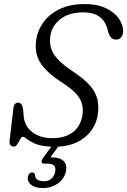

<svg xmlns="http://www.w3.org/2000/svg" viewBox="-20 -732 644 972"><path d="M313 139.5Q303.5 175.5 271.5 197.8Q239.5 220 196 220Q158.5 220 137 203Q115.5 186 122 160.5Q126.5 141 143 141Q155.5 141 157.5 154Q157.5 171.5 170.8 178.5Q184 185.5 202 185.5Q247 185.5 258.5 140Q264 120 255 108.2Q246 96.5 223 96.5H203.5Q191.5 96.5 190.5 88.2Q189.5 80 197 69L239.5 10.5Q187 8 158.5 -4.2Q130 -16.5 116.2 -28Q102.5 -39.5 95.5 -39.5Q89 -39.5 82.2 -27.2Q75.5 -15 67.8 -2.5Q60 10 51 10Q26 10 28.5 -20L47.5 -181Q50.5 -212.5 72 -212.5Q91 -212.5 96.5 -181.5L99 -156.5Q100 -98 141 -65.2Q182 -32.5 244.5 -32.5Q307 -32.5 346.8 -61.2Q386.5 -90 396.5 -145Q405.5 -194 383.8 -232.5Q362 -271 292.5 -315.5Q219 -362.5 186.2 -411.2Q153.5 -460 163 -529.5Q169.5 -577 199.2 -618.5Q229 -660 281.5 -685.8Q334 -711.5 409 -711.5Q471.5 -711.5 515 -691.2Q558.5 -671 581 -639Q603.5 -607 603.5 -572.5Q603 -556 593.8 -543.8Q584.5 -531.5 569.5 -531.5Q553.5 -531.5 544.2 -540.2Q535 -549 530 -564L523.5 -586.5Q500.5 -669.5 402 -669.5Q329.5 -669.5 286.2 -635.5Q243 -601.5 235.5 -553.5Q226.5 -498.5 252.8 -457.5Q279 -416.5 346.5 -372Q401.5 -336 431.2 -303.5Q461 -271 471 -236.5Q481 -202 476 -160Q468 -87 413.2 -40.2Q358.5 6.5 274.5 10.5L235 65Q238.5 64.5 242.5 64.5Q283.5 64.5 302.8 84.2Q322 104 313 139.5Z"/></svg>

Font: Fraunces 9pt SuperSoft Light
Style: Italic
Weight: 300
Italic angle: -16°
Version: Version 1.000;[b76b70a41]